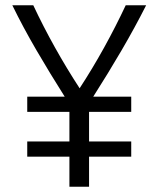

<svg xmlns="http://www.w3.org/2000/svg" viewBox="-20 -713 604 733"><path d="M245 0V-115H84V-173H245V-286H84V-344H227Q170 -434 119 -521.5Q68 -609 27 -693H107Q145 -612 190 -531.5Q235 -451 284 -376Q333 -451 377.5 -531.5Q422 -612 460 -693H538Q495 -608 444.5 -521.5Q394 -435 336 -344H481V-286H320V-173H481V-115H320V0Z"/></svg>

Font: Ubuntu Sans
Style: Regular
Weight: 400
Designer: Dalton Maag Ltd
Foundry: Dalton Maag Ltd
Version: Version 1.006; ttfautohint (v1.8.4.7-5d5b)